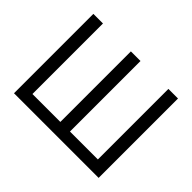

<svg xmlns="http://www.w3.org/2000/svg" viewBox="-146 -985 1244 1244"><g transform="rotate(45 476.0 -363.5)"><path d="M88.1 -727.3H176.1V-81H431.8V-727.3H519.9V-81H775.6V-727.3H863.6V0H88.1Z"/></g></svg>

Font: InterMG
Style: Regular
Weight: 400
Designer: Rasmus Andersson
Foundry: rsms
Version: Version 3.019;December 26, 2023;FontCreator 15.0.0.2955 64-b